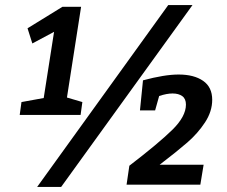

<svg xmlns="http://www.w3.org/2000/svg" viewBox="-20 -731 900 760"><path d="M301 -704 245 -345 306 -327 299 -276H58L65 -327L153 -343L194 -605L108 -559L89 -619L227 -704ZM222 9H127L646 -711H742ZM612 -79H786L773 0H481L492 -75Q608 -164 662 -217Q716 -270 716 -317Q716 -340 701.5 -350.5Q687 -361 663 -361Q640 -361 610 -351L594 -294H534L546 -413Q631 -436 687 -436Q748 -436 784 -411Q820 -386 820 -336Q820 -290 791.5 -246.5Q763 -203 721.5 -167Q680 -131 612 -79Z"/></svg>

Font: Bitter Pro SemiBold
Style: Italic
Weight: 600
Italic angle: -9°
Designer: Sol Matas, and Bitter project Authors
Foundry: Sol Matas
Version: Version 1.010